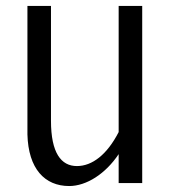

<svg xmlns="http://www.w3.org/2000/svg" viewBox="-20 -614 576 644"><path d="M212 10C270 10 334 -31 378 -97V0H457V-594H378V-171C339 -95 289 -57 238 -57C185 -57 151 -101 151 -209V-594H72V-163C75 -48 130 10 212 10Z"/></svg>

Font: Vanilla Cream Book
Style: Regular
Weight: 400
Designer: Jeremy Tribby, Jinavaṁso
Foundry: Tribby Type
Version: Version 1.422;Glyphs 3.1.2 (3151)